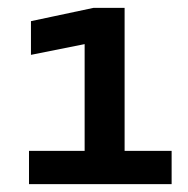

<svg xmlns="http://www.w3.org/2000/svg" viewBox="-20 -879 481 490"><path d="M298 -859V-459H196V-836L249 -777L59 -739V-825L219 -859ZM54 -494H418V-409H54Z"/></svg>

Font: Unbounded
Style: Regular
Weight: 400
Designer: Luke Prowse, Jean-Baptiste Morizot, Fátima Lázaro, Florian Runge
Foundry: NaN
Version: Version 1.701;gftools[0.9.28.dev5+ged2979d]